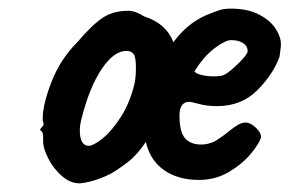

<svg xmlns="http://www.w3.org/2000/svg" viewBox="-20 -418 671 445"><path d="M631 -316V-311L628 -287Q614 -247 577 -209.5Q540 -172 483 -172Q460 -172 441.5 -177Q423 -182 419 -182Q396 -182 396 -150Q396 -113 408.5 -98Q421 -83 447 -83Q461 -83 477 -90Q498 -103 512 -115Q525 -125 533 -129.5Q541 -134 550 -134Q560 -134 572.5 -122.5Q585 -111 585 -100Q582 -87 562.5 -63Q543 -39 511.5 -20Q480 -1 441 -1Q393 -1 360.5 -23.5Q328 -46 318 -89Q298 -59 276 -42L258 -29Q238 -14 212 -4.5Q186 5 165 7Q143 7 123.5 -10Q104 -27 92 -50.5Q80 -74 80 -90V-98Q80 -111 76.5 -113.5Q73 -116 73 -118Q73 -119 77 -123Q81 -127 81 -130Q81 -132 80 -135Q79 -138 79 -143Q79 -176 99.5 -228.5Q120 -281 159 -320Q193 -360 217.5 -376.5Q242 -393 277 -393Q294 -393 314 -380Q365 -364 382 -320Q412 -362 456 -382Q475 -390 487 -394Q499 -398 515 -398Q554 -398 580 -384.5Q606 -371 618.5 -352Q631 -333 631 -316ZM554 -299Q554 -311 543.5 -318Q533 -325 516 -325Q502 -325 477 -306Q452 -287 431 -253Q432 -248 446 -244.5Q460 -241 475 -241Q496 -241 502 -246Q512 -251 532.5 -271Q553 -291 554 -299ZM295 -262Q295 -286 289.5 -293Q284 -300 273 -300Q244 -300 216 -258.5Q188 -217 170 -147Q165 -129 165 -116Q165 -80 186 -80Q196 -80 217 -96.5Q238 -113 259.5 -146Q281 -179 292 -225Q295 -240 295 -262Z"/></svg>

Font: Caveat
Style: Bold
Weight: 700
Designer: Pablo Impallari
Foundry: Pablo Impallari
Version: Version 1.500; ttfautohint (v1.6)